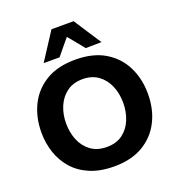

<svg xmlns="http://www.w3.org/2000/svg" viewBox="-169 -1101 1151 1251"><g transform="rotate(-20 407.0 -476.0)"><path d="M410.5 13.5Q314 13.5 243.5 -16.2Q173 -46 127.5 -97.8Q82 -149.5 59.8 -216Q37.5 -282.5 37.5 -356Q37.5 -460 78.8 -544.2Q120 -628.5 201.8 -678Q283.5 -727.5 406 -727.5Q530 -727.5 612.2 -677.5Q694.5 -627.5 735.5 -543.5Q776.5 -459.5 776.5 -357Q776.5 -250.5 734.2 -166.8Q692 -83 610.5 -34.8Q529 13.5 410.5 13.5ZM408 -122Q474 -122 517.8 -154.8Q561.5 -187.5 583.2 -241Q605 -294.5 605 -357Q605 -422.5 581.8 -476Q558.5 -529.5 514.5 -560.8Q470.5 -592 408 -592Q343 -592 298.8 -559.8Q254.5 -527.5 231.8 -474Q209 -420.5 209 -357Q209 -293.5 231 -240.2Q253 -187 297.2 -154.5Q341.5 -122 408 -122ZM497.5 -774.5Q475 -802.5 452.5 -830Q429.5 -857.5 406.5 -885.5Q383.5 -858 361.2 -831Q339 -804 316.5 -776.5H206Q236.5 -823.5 267.5 -871Q298.5 -918.5 329.5 -966.5H483Q514 -918.5 545.2 -870.8Q576.5 -823 607 -776.5Z"/></g></svg>

Font: Heraclito
Style: Bold
Weight: 700
Designer: Kostas Bartsokas (font) & Cristiano Sobral (main changes)
Foundry: Kostas Bartsokas (font) & Cristiano Sobral (main changes)
Version: Version 1.00;July 8, 2020;FontCreator 13.0.0.2655 64-bit